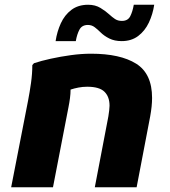

<svg xmlns="http://www.w3.org/2000/svg" viewBox="-20 -788 716 808"><path d="M27 0 98 -364Q105 -400 110.5 -439Q116 -478 116 -514L123 -522Q153 -532 194 -541Q235 -550 279 -556Q323 -562 363 -562Q486 -562 553 -520Q620 -478 620 -376Q620 -359 618 -339.5Q616 -320 612 -298L555 0H379L436 -298Q438 -311 439.5 -323Q441 -335 441 -343Q441 -381 419.5 -402Q398 -423 347 -423Q328 -423 310 -419.5Q292 -416 277 -411Q277 -394 274.5 -375Q272 -356 268 -336L203 0ZM214 -615Q220 -655 236 -690Q252 -725 280.5 -746.5Q309 -768 351 -768Q381 -768 403 -754.5Q425 -741 439 -728Q452 -716 464 -708Q476 -700 493 -700Q518 -700 528 -719.5Q538 -739 543 -768H629Q623 -728 606.5 -693Q590 -658 561.5 -636.5Q533 -615 492 -615Q462 -615 440 -626Q418 -637 403 -652Q391 -664 378.5 -673.5Q366 -683 350 -683Q325 -683 314.5 -663.5Q304 -644 299 -615Z"/></svg>

Font: Kufam
Style: Bold Italic
Weight: 700
Italic angle: -11°
Designer: Artur Schmal
Foundry: Original Type
Version: Version 1.301; ttfautohint (v1.8.3)